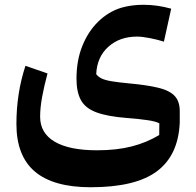

<svg xmlns="http://www.w3.org/2000/svg" viewBox="-20 -497 815 799"><path d="M662.1 -323.7Q638.2 -331.5 605 -338.1Q571.8 -344.7 550.3 -344.7Q478.5 -344.7 431.2 -302.7Q383.8 -260.7 380.4 -188.5Q388.2 -177.7 402.3 -170.7Q416.5 -163.6 443.8 -158.9Q471.2 -154.3 518.1 -149.9Q592.3 -143.1 638.7 -131.8Q685.1 -120.6 706.5 -98.1Q728 -75.7 728 -34.7V13.2Q722.2 148.9 633.3 215.6Q544.4 282.2 357.4 282.2Q202.6 282.2 125.5 217.3Q48.3 152.3 48.3 18.6Q48.3 -108.9 85.9 -223.1L177.7 -191.4Q163.6 -138.7 155.3 -93.8Q147 -48.8 147 -11.2Q147 57.1 207.8 92.8Q268.6 128.4 383.8 128.4Q465.8 128.4 528.3 112.3Q590.8 96.2 642.6 64.9L643.1 16.1Q628.4 8.3 596.4 3.4Q564.5 -1.5 509.3 -5.9Q427.7 -12.2 381.6 -29.3Q335.4 -46.4 316.9 -80.1Q298.3 -113.8 298.3 -169.4Q298.3 -245.6 322.8 -306.2Q347.2 -366.7 389.2 -407.5Q431.2 -448.2 483.4 -464.4Q525.9 -477.1 577.1 -477.1Q606 -477.1 634 -473.1Q662.1 -469.2 692.4 -460.9Z"/></svg>

Font: Pinar DS4-SemiBold
Style: Regular
Weight: 600
Designer: Amin Abedi
Version: Version 2.000